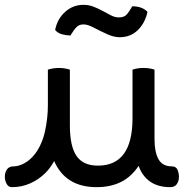

<svg xmlns="http://www.w3.org/2000/svg" viewBox="-57 -760 760 794"><path d="M-1 -72Q20 -72 44 -85Q68 -98 89 -125Q118 -165 129.5 -219Q141 -273 141 -324V-472Q150 -475 162 -477Q174 -479 187 -479Q210 -479 232 -472V-241Q232 -155 259.5 -115Q287 -75 348 -75Q491 -75 491 -271V-472Q512 -479 536 -479Q561 -479 582 -472V-184Q582 -131 598.5 -101.5Q615 -72 654 -72Q671 -72 677 -58Q683 -44 683 -28Q683 -12 674.5 1Q666 14 647 14Q549 14 516 -74Q459 14 343 14Q214 14 167 -94Q151 -65 131 -45Q104 -18 68.5 -2Q33 14 -8 14Q-22 14 -29.5 0.5Q-37 -13 -37 -29Q-37 -46 -28.5 -59Q-20 -72 -1 -72ZM434 -688Q456 -688 466.5 -699.5Q477 -711 490 -734Q531 -734 553 -711Q543 -665 513 -635.5Q483 -606 437 -606Q424 -606 408 -610.5Q392 -615 360 -631Q339 -642 321 -650.5Q303 -659 288 -659Q270 -659 259 -647.5Q248 -636 234 -613Q215 -614 198.5 -618.5Q182 -623 171 -636Q180 -682 212.5 -711Q245 -740 288 -740Q310 -740 329.5 -732.5Q349 -725 369 -714Q384 -706 401 -697Q418 -688 434 -688Z"/></svg>

Font: Borel
Style: Regular
Weight: 400
Designer: Rosalie Wagner
Foundry: ANRT
Version: Version 1.007; ttfautohint (v1.8.4.7-5d5b)